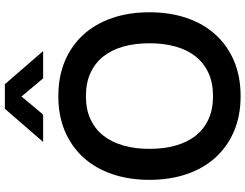

<svg xmlns="http://www.w3.org/2000/svg" viewBox="-130 -865 1010 790"><g transform="rotate(-90 375.0 -470.0)"><path d="M322.5 -955H423.5L560 -797.5H447.5L373 -886.5L298.5 -797.5H186ZM374.5 15Q293.5 15 229.8 -12.2Q166 -39.5 121.5 -88.8Q77 -138 53.5 -207Q30 -276 30 -360Q30 -444 53.5 -513Q77 -582 121.5 -631.2Q166 -680.5 229.8 -707.8Q293.5 -735 374.5 -735Q455.5 -735 519.5 -707.8Q583.5 -680.5 628 -631.2Q672.5 -582 696 -513Q719.5 -444 719.5 -360Q719.5 -276 696 -207Q672.5 -138 628 -88.8Q583.5 -39.5 519.5 -12.2Q455.5 15 374.5 15ZM374.5 -98.5Q429 -98.5 469.8 -117.2Q510.5 -136 537.8 -170.2Q565 -204.5 578.5 -252.8Q592 -301 592 -360Q592 -419 578.5 -467.2Q565 -515.5 537.8 -549.8Q510.5 -584 469.8 -602.8Q429 -621.5 374.5 -621.5Q320 -621.5 279.5 -602.8Q239 -584 212 -549.8Q185 -515.5 171.2 -467.2Q157.5 -419 157.5 -360Q157.5 -301 171 -252.8Q184.5 -204.5 211.5 -170.2Q238.5 -136 279.2 -117.2Q320 -98.5 374.5 -98.5Z"/></g></svg>

Font: Vela Sans Bd
Style: Bold
Weight: 700
Designer: Principal design: Mikhail Sharanda - project Manrope.
Design modification: Ravid Balaliev
Foundry: Mikhail Sharanda
Version: Version 1.001